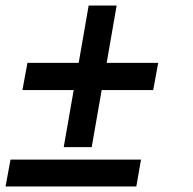

<svg xmlns="http://www.w3.org/2000/svg" viewBox="-39 -673 695 693"><path d="M191 -142 227 -348H42L60 -446H245L281 -653H382L346 -446H532L514 -348H328L292 -142ZM-19 0 -1 -97H470L453 0Z"/></svg>

Font: Archivo SemiBold SemiBold
Style: Italic
Weight: 600
Italic angle: -10°
Version: Version 2.001